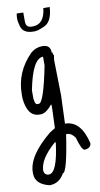

<svg xmlns="http://www.w3.org/2000/svg" viewBox="-106 -639 563 1076"><g transform="rotate(-10 175.5 -101.0)"><path d="M180 -384Q226 -384 226 -340Q232 -340 232 -325H236L232 -296L236 -94L230 66Q320 66 351 198Q351 225 314 229Q297 229 276 154Q256 125 230 125H226Q194 338 170 338Q141 391 86 391Q5 372 5 310V304Q5 210 139 100L170 81L174 -27V-52H170Q136 -9 105 -9H99Q30 -9 20 -115V-137Q20 -265 114 -359Q143 -384 180 -384ZM80 -150V-102Q84 -69 95 -69H105Q133 -69 174 -275V-325Q114 -325 80 -150ZM64 306Q68 331 92 331Q140 331 161 160H155Q64 239 64 306ZM147 -502Q213 -502 223 -593H259Q255 -514 213 -492Q173 -473 153 -473Q152 -473 150.5 -473Q149 -473 147 -473Q88 -473 76 -515Q68 -543 68 -560.5Q68 -578 71 -589L108 -588V-537Q108 -502 141 -502Q144 -502 147 -502Z"/></g></svg>

Font: Just Me Again Down Here
Style: Regular
Weight: 400
Designer: Kimberly Geswein
Foundry: Kimberly Geswein
Version: Version 1.002 2007